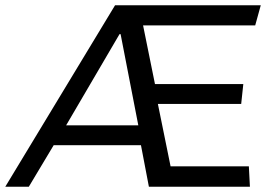

<svg xmlns="http://www.w3.org/2000/svg" viewBox="-49 -706 1054 726"><path d="M-29 0 386 -686H937L916 -610H492L537 -388H871L863 -313H548L596 -77H892L896 0H514L484 -157H154L60 0ZM201 -232H474L407 -577H403Z"/></svg>

Font: Chivo Medium Light
Style: Italic
Weight: 300
Italic angle: -8.05°
Version: Version 2.002